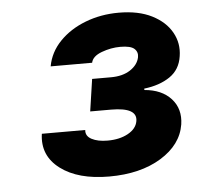

<svg xmlns="http://www.w3.org/2000/svg" viewBox="-40 -846 546 529"><g transform="rotate(-5 232.5 -581.5)"><path d="M241.8 -358Q155.9 -358 107.1 -394.7Q58.2 -431.5 66.8 -491.5H186.8Q185 -474.8 201.9 -465.9Q218.8 -457 245.7 -457Q279.1 -457 302.4 -469.8Q325.6 -482.6 329.2 -503.2Q336.3 -541.2 262.1 -541.2H204.9L218 -630H270.2Q302.6 -630 323.7 -643.8Q344.8 -657.7 349.1 -678.3Q351.9 -692.8 341.6 -702.1Q331.3 -711.3 302.9 -711.3Q277 -711.3 251.2 -701.7Q225.5 -692.1 221.9 -674.4H107.2Q114.3 -713.4 142.9 -742.9Q171.5 -772.4 214.3 -788.9Q257.1 -805.4 306.5 -805.4Q361.2 -805.4 398.3 -786.6Q435.4 -767.8 452.4 -737.2Q469.5 -706.7 463.8 -671.2Q458.5 -634.6 430 -615.2Q401.6 -595.9 358.7 -590.9V-587Q406.6 -583.1 432.4 -554.7Q458.1 -526.3 451.7 -483.7Q442.8 -428.3 385.5 -393.1Q328.1 -358 241.8 -358Z"/></g></svg>

Font: Inter UI Extra Bold
Style: Italic
Weight: 800
Italic angle: 9.39999°
Designer: Rasmus Andersson
Foundry: rsms
Version: 3.2;8d6f07862